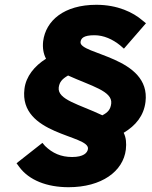

<svg xmlns="http://www.w3.org/2000/svg" viewBox="-20 -707 633 801"><path d="M264 -392C361 -348 450 -327 444 -275C441 -250 430 -238 407 -226C310 -272 219 -291 225 -342C228 -364 238 -377 264 -392ZM574 -622C536 -655 471 -687 382 -687C247 -687 171 -621 160 -535C157 -507 161 -483 172 -462C124 -432 88 -388 82 -336C58 -143 354 -145 347 -86C345 -69 328 -52 281 -52C234 -52 199 -68 168 -98L157 -111L49 -26L60 -11C101 45 176 74 266 74C404 74 494 8 505 -83C508 -110 506 -133 496 -153C546 -183 580 -224 587 -282C610 -471 309 -479 316 -532C318 -547 328 -560 374 -560C413 -560 450 -543 481 -518L497 -504L589 -610Z"/></svg>

Font: Falling Sky
Style: ExBdObl
Weight: 400
Designer: Paul D. Hunt
Foundry: Adobe Systems Incorporated
Version: Version 1.02